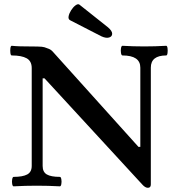

<svg xmlns="http://www.w3.org/2000/svg" viewBox="-20 -884 839 914"><path d="M684 10Q671 10 657 -6L192 -511H183V-94Q183 -65 203 -53.5Q223 -42 265 -42Q270 -42 272 -30.5Q274 -19 272 -8Q270 3 265 3Q209 0 155 0Q101 0 45 3Q40 3 38 -8Q36 -19 38 -30.5Q40 -42 45 -42Q88 -42 109.5 -53.5Q131 -65 131 -94V-560Q131 -593 107 -606.5Q83 -620 36 -620Q31 -620 29.5 -631.5Q28 -643 29.5 -654.5Q31 -666 36 -666Q56 -664 75.5 -663.5Q95 -663 114 -663Q134 -663 158.5 -662.5Q183 -662 192 -659Q201 -656 212.5 -651.5Q224 -647 234 -635L639 -185H648V-562Q648 -620 563 -620Q558 -620 556 -631.5Q554 -643 556 -654.5Q558 -666 563 -666Q614 -663 667 -663Q719 -663 771 -666Q776 -666 777.5 -654.5Q779 -643 777.5 -631.5Q776 -620 771 -620Q698 -620 698 -562V-6Q698 10 684 10ZM463 -711 315 -787Q304 -792 306.5 -806Q309 -820 318.5 -835Q328 -850 339.5 -858.5Q351 -867 358 -862L494 -754Q514 -737 514 -723.5Q514 -710 499.5 -705.5Q485 -701 463 -711Z"/></svg>

Font: Junicode SmExp
Style: Bold
Weight: 700
Width: 6
Designer: Peter S. Baker
Version: Version 2.205; ttfautohint (v1.8.4)